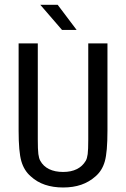

<svg xmlns="http://www.w3.org/2000/svg" viewBox="-20 -790 540 821"><path d="M59.6 -231.4V-604.5H141.6V-194.3Q141.6 -150.4 144 -131.3Q146.5 -112.3 152.3 -102.5Q165 -79.1 189.9 -66.9Q214.8 -54.7 250 -54.7Q284.2 -54.7 308.6 -66.9Q333 -79.1 346.7 -102.5Q352.5 -112.3 355 -131.3Q357.4 -150.4 357.4 -193.4V-604.5H439.5V-231.4Q439.5 -139.6 428.2 -100.1Q417 -60.5 388.7 -36.1Q361.3 -11.7 327.1 0Q293 11.7 250 11.7Q207 11.7 172.4 0Q137.7 -11.7 111.3 -36.1Q83 -60.5 71.3 -100.6Q59.6 -140.6 59.6 -231.4ZM226.6 -769.5 307.6 -662.1H245.1L152.3 -769.5Z"/></svg>

Font: BabelStone Marchen
Style: Regular
Weight: 400
Designer: Andrew West
Foundry: Andrew West
Version: Version 9.003 2021-11-11